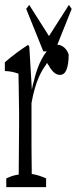

<svg xmlns="http://www.w3.org/2000/svg" viewBox="-22 -767 311 777"><path d="M3.4 -44.9Q28.8 -57.6 53.7 -60.5Q55.2 -256.3 55.2 -257.3Q55.2 -291 55.2 -314.9Q55.2 -349.6 53.7 -419.4Q53.2 -449.2 52.7 -468.8Q25.4 -479 -2.4 -479.5Q-2.4 -502 -2.4 -515.1Q43.9 -554.7 90.3 -584.5Q93.8 -585.9 96.7 -577.1Q101.6 -495.6 106.9 -404.3Q110.8 -425.8 114.7 -437.5Q124.5 -479.5 138.2 -510.3Q154.8 -546.9 173.8 -566.4Q192.9 -585.9 210.9 -585.9Q224.6 -585.9 237.5 -575Q250.5 -564 255.9 -545.9Q255.9 -505.9 246.6 -483.9Q238.3 -463.9 220.2 -463.9Q210 -463.9 200.4 -470.7Q190.9 -477.5 180.7 -492.2Q176.3 -503.4 172.4 -504.9Q170.4 -512.7 168.5 -510.3Q166.5 -512.2 164.1 -504.9Q147.5 -482.9 135.3 -455.1Q116.7 -412.6 105.5 -350.1Q105.5 -308.6 105.5 -257.3Q105.5 -219.2 105.5 -171.4Q106 -129.4 106.4 -78.1Q106.4 -77.1 106.4 -66.4V-63Q135.3 -58.6 164.6 -44.9Q164.6 -32.2 164.6 -9.8H3.4Q3.4 -32.2 3.4 -44.9ZM176.3 -621.1 256.8 -747.1 268.1 -731 199.2 -559.1H153.3L84 -731L96.2 -747.1Z"/></svg>

Font: Scarab Serif
Style: Condensed-Light
Weight: 300
Designer: John Roberts
Foundry: Scarab
Version: 1.0